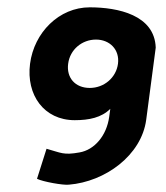

<svg xmlns="http://www.w3.org/2000/svg" viewBox="-20 -348 452 524"><path d="M166 -174C171 -213 204 -240 242 -240C279 -240 307 -213 302 -174C297 -136 264 -108 225 -108C185 -108 161 -136 166 -174ZM405 -218C402 -307 302 -328 225 -328C141 -328 73 -259 62 -174C51 -89 100 -20 184 -20C223 -20 257 -27 281 -51L278 -29C271 22 238 61 197 68C153 76 147 69 107 58L81 140C97 148 153 158 168 156C267 148 366 76 379 -21Z"/></svg>

Font: Hussar Tani
Style: Kurs
Weight: 700
Foundry: Cannot Into Space Fonts
Version: Version 0.92